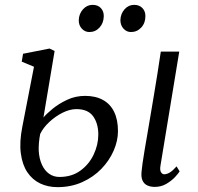

<svg xmlns="http://www.w3.org/2000/svg" viewBox="-20 -760 817 791"><path d="M617.5 10Q600.5 10 587.2 4Q574 -2 567.5 -15.5Q561 -29 563 -51.5Q564 -64 567.2 -86.8Q570.5 -109.5 575.5 -140Q580.5 -170.5 587 -207.2Q593.5 -244 600.2 -285.2Q607 -326.5 614.5 -370.2Q622 -414 629 -459Q636 -504 642.5 -547.5H718.5L641 -77Q638 -58.5 643.5 -50.2Q649 -42 656.5 -42Q667 -42 679 -49Q691 -56 707.5 -74.5L720 -54Q715 -45.5 700.8 -30.2Q686.5 -15 665.2 -2.5Q644 10 617.5 10ZM217 11Q177.5 11 145.5 -4.2Q113.5 -19.5 92.8 -50.2Q72 -81 65.8 -128Q59.5 -175 72 -238L120 -485L69.5 -506L75 -538.5L184 -560L205 -550L159 -276Q170.5 -290 195.8 -311Q221 -332 255.8 -348.5Q290.5 -365 330.5 -365Q374 -365 404.2 -348.2Q434.5 -331.5 450.2 -299.2Q466 -267 466 -219.5Q466 -180 448.2 -139.2Q430.5 -98.5 397.8 -64.5Q365 -30.5 319 -9.8Q273 11 217 11ZM225 -31Q275.5 -31 311.2 -57Q347 -83 366 -123.5Q385 -164 385 -205.5Q385 -251 363.8 -280.8Q342.5 -310.5 294.5 -310.5Q268 -310.5 238.2 -295.8Q208.5 -281 183.2 -257.5Q158 -234 145.5 -208Q142 -190 140.5 -172.5Q139 -155 139.5 -139Q141.5 -105.5 152.8 -81.2Q164 -57 182.5 -44Q201 -31 225 -31ZM348 -628Q330 -628 317 -642Q304 -656 304.5 -677.5Q305.5 -703.5 322 -721.8Q338.5 -740 361.5 -740Q383.5 -740 395.8 -726.5Q408 -713 407.5 -693Q407 -665 390 -646.5Q373 -628 348 -628ZM519.5 -628Q501.5 -628 488.8 -642Q476 -656 476 -677.5Q477 -703.5 493.2 -721.8Q509.5 -740 532.5 -740Q554.5 -740 567 -726.5Q579.5 -713 579 -693Q579 -665 561.8 -646.5Q544.5 -628 519.5 -628Z"/></svg>

Font: Merriweather 36pt Light
Style: Italic
Weight: 300
Italic angle: -7.8°
Version: Version 2.101